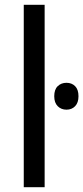

<svg xmlns="http://www.w3.org/2000/svg" viewBox="-20 -780 347 800"><path d="M79 0V-760H166V0ZM307 -379Q307 -352 293 -337.5Q279 -323 257 -323Q235 -323 220.5 -337.5Q206 -352 206 -379Q206 -407 220.5 -421Q235 -435 257 -435Q279 -435 293 -421Q307 -407 307 -379Z"/></svg>

Font: Noto Sans Display
Style: Regular
Weight: 400
Designer: Monotype Design team
Foundry: Monotype Imaging Inc.
Version: Version 1.000